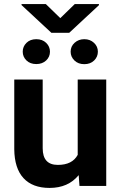

<svg xmlns="http://www.w3.org/2000/svg" viewBox="-20 -923 600 953"><path d="M50.8 0ZM370.6 -53.7Q318.4 9.8 226.1 9.8Q141.1 9.8 96.4 -39.1Q51.8 -87.9 50.8 -182.1V-528.3H191.9V-187Q191.9 -104.5 267.1 -104.5Q338.9 -104.5 365.7 -154.3V-528.3H507.3V0H374.5ZM228 -666.5Q228 -640.6 209 -622.8Q189.9 -605 160.2 -605Q129.9 -605 111.3 -623Q92.8 -641.1 92.8 -666.5Q92.8 -691.9 111.3 -710.2Q129.9 -728.5 160.2 -728.5Q190.4 -728.5 209.2 -710.2Q228 -691.9 228 -666.5ZM330.6 -666.5Q330.6 -692.9 350.3 -710.7Q370.1 -728.5 398.4 -728.5Q427.2 -728.5 446.5 -710.4Q465.8 -692.4 465.8 -666.5Q465.8 -641.1 447.3 -622.8Q428.7 -604.5 398.4 -604.5Q368.2 -604.5 349.4 -622.8Q330.6 -641.1 330.6 -666.5ZM279.3 -833 351.1 -902.8H471.2V-897.5L323.7 -760.3H234.9L86.9 -897.9V-902.8H207.5Z"/></svg>

Font: Roboto
Style: Bold
Weight: 700
Designer: Google
Version: Version 2.134; 2016; ttfautohint (v1.6)